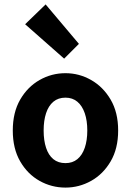

<svg xmlns="http://www.w3.org/2000/svg" viewBox="-20 -839 593 871"><path d="M277 12Q214 12 159.5 -18.5Q105 -49 71.5 -107Q38 -165 38 -247Q38 -329 71.5 -387Q105 -445 159.5 -476Q214 -507 277 -507Q339 -507 393.5 -476Q448 -445 482 -387Q516 -329 516 -247Q516 -165 482 -107Q448 -49 393.5 -18.5Q339 12 277 12ZM277 -99Q309 -99 331 -117Q353 -135 364.5 -168.5Q376 -202 376 -247Q376 -292 364.5 -325.5Q353 -359 331 -377.5Q309 -396 277 -396Q244 -396 222 -377.5Q200 -359 189 -325.5Q178 -292 178 -247Q178 -202 189 -168.5Q200 -135 222 -117Q244 -99 277 -99ZM271 -573 94 -729 187 -819 338 -640Z"/></svg>

Font: Assistant ExtraLight
Style: Bold
Weight: 700
Version: Version 3.000